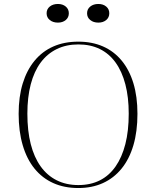

<svg xmlns="http://www.w3.org/2000/svg" viewBox="-20 -933 787 968"><path d="M375 -723Q444 -723 499 -699Q554 -675 593 -628Q632 -581 652.5 -513.5Q673 -446 673 -359Q673 -270 652.5 -200.5Q632 -131 593 -83Q554 -35 499 -10Q444 15 375 15Q304 15 248.5 -10Q193 -35 154 -83Q115 -131 94.5 -201Q74 -271 74 -359Q74 -445 94.5 -512Q115 -579 154 -626.5Q193 -674 248.5 -698.5Q304 -723 375 -723ZM375 -709Q314 -709 266 -685.5Q218 -662 185 -617.5Q152 -573 135 -508Q118 -443 118 -360Q118 -273 135 -206.5Q152 -140 185 -94Q218 -48 266 -24Q314 0 375 0Q436 0 483 -23.5Q530 -47 562.5 -93.5Q595 -140 612 -206.5Q629 -273 629 -360Q629 -443 612 -508Q595 -573 562.5 -618Q530 -663 483 -686Q436 -709 375 -709ZM476 -913Q500 -913 515.5 -900Q531 -887 531 -866Q531 -845 515.5 -832Q500 -819 476 -819Q451 -819 435 -832Q419 -845 419 -866Q419 -887 435 -900Q451 -913 476 -913ZM272 -913Q296 -913 311.5 -900Q327 -887 327 -866Q327 -845 311.5 -832Q296 -819 272 -819Q247 -819 231 -832Q215 -845 215 -866Q215 -887 231 -900Q247 -913 272 -913Z"/></svg>

Font: Kalnia Thin ExtraLight
Style: Regular
Weight: 250
Version: Version 1.105